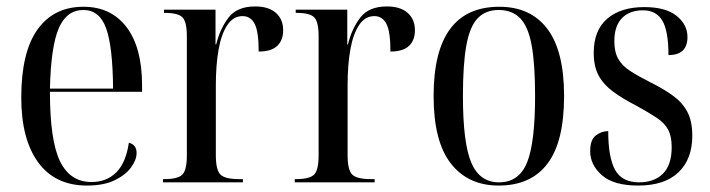

<svg xmlns="http://www.w3.org/2000/svg" viewBox="-20 -566 2204 596"><path d="M250 10Q151 10 98.5 -62Q46 -134 46 -263Q46 -404 96.5 -474.5Q147 -545 239 -545Q325 -545 373 -481.5Q421 -418 421 -301V-281H135Q135 -129 166.5 -65Q198 -1 264 -1Q311 -1 341 -31Q371 -61 380 -123Q404 -117 404 -91Q404 -70 387 -46.5Q370 -23 336 -6.5Q302 10 250 10ZM331 -291Q330 -421 309.5 -478Q289 -535 239 -535Q187 -535 162.5 -478.5Q138 -422 135 -291Z M486 0V-10H490Q532 -10 546 -24Q560 -38 560 -83V-454Q560 -498 546.5 -512Q533 -526 492 -526H489V-536H649V-428H651Q663 -477 689.5 -511.5Q716 -546 772 -546Q814 -546 836.5 -526Q859 -506 859 -472Q859 -441 840.5 -423.5Q822 -406 783 -406Q783 -468 770.5 -492Q758 -516 733 -516Q704 -516 685.5 -488Q667 -460 658.5 -412Q650 -364 650 -302V-84Q650 -39 664 -24.5Q678 -10 722 -10H734V0Z M895 0V-10H899Q941 -10 955 -24Q969 -38 969 -83V-454Q969 -498 955.5 -512Q942 -526 901 -526H898V-536H1058V-428H1060Q1072 -477 1098.5 -511.5Q1125 -546 1181 -546Q1223 -546 1245.5 -526Q1268 -506 1268 -472Q1268 -441 1249.5 -423.5Q1231 -406 1192 -406Q1192 -468 1179.5 -492Q1167 -516 1142 -516Q1113 -516 1094.5 -488Q1076 -460 1067.5 -412Q1059 -364 1059 -302V-84Q1059 -39 1073 -24.5Q1087 -10 1131 -10H1143V0Z M1528 10Q1433 10 1379.5 -58.5Q1326 -127 1326 -268Q1326 -545 1530 -545Q1627 -545 1679 -476.5Q1731 -408 1731 -268Q1731 -126 1679.5 -58Q1628 10 1528 10ZM1529 0Q1591 0 1616 -61.5Q1641 -123 1641 -268Q1641 -366 1630.5 -424.5Q1620 -483 1595 -509Q1570 -535 1528 -535Q1487 -535 1462.5 -509Q1438 -483 1427.5 -424.5Q1417 -366 1417 -268Q1417 -122 1443 -61Q1469 0 1529 0Z M1961 10Q1885 10 1848.5 -22Q1812 -54 1812 -97Q1812 -132 1829.5 -145.5Q1847 -159 1868 -159Q1868 -77 1889.5 -38.5Q1911 0 1964 0Q2011 0 2038 -27Q2065 -54 2065 -109Q2065 -143 2054 -163.5Q2043 -184 2019 -200Q1995 -216 1957 -237Q1912 -260 1882.5 -282Q1853 -304 1838 -332Q1823 -360 1823 -402Q1823 -472 1865 -508Q1907 -544 1980 -544Q2046 -544 2080 -517Q2114 -490 2114 -451Q2114 -395 2055 -395Q2055 -470 2036 -502Q2017 -534 1976 -534Q1934 -534 1910.5 -509.5Q1887 -485 1887 -438Q1887 -405 1899 -383.5Q1911 -362 1936.5 -345.5Q1962 -329 2000 -310Q2040 -290 2069 -269Q2098 -248 2113.5 -219Q2129 -190 2129 -145Q2129 -72 2086 -31Q2043 10 1961 10Z"/></svg>

Font: Noto Serif Display Condensed
Style: Regular
Weight: 400
Width: 3
Designer: Monotype Design Team
Foundry: Monotype Imaging Inc.
Version: Version 2.009